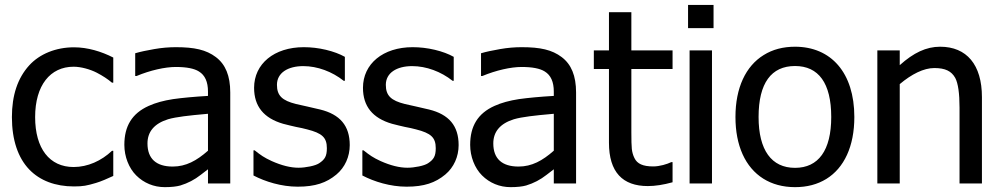

<svg xmlns="http://www.w3.org/2000/svg" viewBox="-20 -752 4107 787"><path d="M283.2 12.2C321.3 12.2 336.4 8.8 373 -2C392.1 -7.3 423.3 -21 444.3 -30.8V-133.8H439C395.5 -92.8 339.8 -67.4 281.7 -67.4C183.1 -67.4 124 -143.1 124 -272C124 -402.3 186 -478.5 281.7 -478.5C312.5 -478.5 349.6 -467.8 376.5 -454.1C400.9 -441.4 421.9 -427.7 439 -413.1H444.3V-516.1C395.5 -541 339.4 -558.1 283.2 -558.1C209.5 -558.1 142.6 -531.2 99.6 -483.9C52.2 -431.6 28.8 -361.3 28.8 -272C28.8 -177.7 54.2 -105 99.6 -57.6C144 -11.2 207.5 12.2 283.2 12.2Z M832.5 0H923.8V-373C923.8 -441.4 904.3 -488.3 864.7 -518.1C825.2 -547.9 777.3 -558.6 700.7 -558.6C672.9 -558.6 643.1 -556.2 612.3 -550.8C581.5 -545.4 555.2 -540 534.2 -533.7V-440.4H539.6C595.7 -463.9 656.7 -477.5 700.2 -477.5C744.6 -477.5 776.4 -471.2 795.4 -459C820.3 -443.8 832.5 -416.5 832.5 -376.5V-358.9C775.4 -355.5 728 -351.1 689.5 -345.7C650.9 -339.8 617.2 -330.6 589.4 -317.9C521 -287.1 489.7 -234.9 489.7 -158.2C489.7 -109.9 508.3 -63 538.1 -33.2C569.3 -2 610.4 15.1 655.3 15.1C682.1 15.1 703.6 12.7 719.2 8.3C750 -1 777.8 -15.6 802.7 -35.2C814 -43.9 823.7 -51.8 832.5 -58.1ZM832.5 -134.3C786.1 -93.3 742.2 -69.3 688 -69.3C620.1 -69.3 584.5 -101.6 584.5 -164.1C584.5 -212.4 612.8 -245.6 668.9 -263.2C702.1 -272.9 755.9 -278.8 822.8 -284.7L832.5 -285.6Z M1200.2 13.2C1272.5 13.2 1318.4 -2.9 1358.9 -36.6C1394 -65.9 1413.6 -109.9 1413.6 -157.2C1413.6 -236.8 1373.5 -283.2 1292 -303.2L1278.8 -306.2C1259.8 -311 1246.6 -314 1239.3 -315.4C1223.1 -318.8 1207.5 -322.3 1193.4 -325.7C1136.7 -339.8 1115.2 -359.9 1115.2 -404.3C1115.2 -453.6 1160.2 -481 1223.1 -481C1281.2 -481 1341.3 -458.5 1388.7 -420.9H1393.6V-519C1372.6 -530.8 1346.7 -540.5 1315.9 -547.9C1285.2 -555.2 1254.9 -558.6 1225.1 -558.6C1103.5 -558.6 1021.5 -490.2 1021.5 -392.1C1021.5 -316.4 1061 -267.6 1140.6 -244.6C1160.2 -239.3 1177.7 -235.4 1192.9 -231.9C1210.9 -228.5 1226.6 -225.1 1238.8 -221.7C1300.3 -206.1 1319.8 -188.5 1319.8 -144.5C1319.8 -111.8 1311.5 -98.1 1287.6 -82.5C1279.8 -77.6 1267.6 -73.2 1251 -69.8C1234.4 -66.4 1218.8 -64.5 1203.6 -64.5C1170.9 -64.5 1134.3 -73.7 1093.8 -91.8C1062 -106.4 1049.3 -115.7 1023.9 -135.7H1019V-32.7C1067.4 -7.3 1133.8 13.2 1200.2 13.2Z M1646.5 13.2C1718.8 13.2 1764.6 -2.9 1805.2 -36.6C1840.3 -65.9 1859.9 -109.9 1859.9 -157.2C1859.9 -236.8 1819.8 -283.2 1738.3 -303.2L1725.1 -306.2C1706.1 -311 1692.9 -314 1685.5 -315.4C1669.4 -318.8 1653.8 -322.3 1639.6 -325.7C1583 -339.8 1561.5 -359.9 1561.5 -404.3C1561.5 -453.6 1606.4 -481 1669.4 -481C1727.5 -481 1787.6 -458.5 1835 -420.9H1839.8V-519C1818.8 -530.8 1793 -540.5 1762.2 -547.9C1731.4 -555.2 1701.2 -558.6 1671.4 -558.6C1549.8 -558.6 1467.8 -490.2 1467.8 -392.1C1467.8 -316.4 1507.3 -267.6 1586.9 -244.6C1606.4 -239.3 1624 -235.4 1639.2 -231.9C1657.2 -228.5 1672.9 -225.1 1685.1 -221.7C1746.6 -206.1 1766.1 -188.5 1766.1 -144.5C1766.1 -111.8 1757.8 -98.1 1733.9 -82.5C1726.1 -77.6 1713.9 -73.2 1697.3 -69.8C1680.7 -66.4 1665 -64.5 1649.9 -64.5C1617.2 -64.5 1580.6 -73.7 1540 -91.8C1508.3 -106.4 1495.6 -115.7 1470.2 -135.7H1465.3V-32.7C1513.7 -7.3 1580.1 13.2 1646.5 13.2Z M2250 0H2341.3V-373C2341.3 -441.4 2321.8 -488.3 2282.2 -518.1C2242.7 -547.9 2194.8 -558.6 2118.2 -558.6C2090.3 -558.6 2060.5 -556.2 2029.8 -550.8C1999 -545.4 1972.7 -540 1951.7 -533.7V-440.4H1957C2013.2 -463.9 2074.2 -477.5 2117.7 -477.5C2162.1 -477.5 2193.8 -471.2 2212.9 -459C2237.8 -443.8 2250 -416.5 2250 -376.5V-358.9C2192.9 -355.5 2145.5 -351.1 2106.9 -345.7C2068.4 -339.8 2034.7 -330.6 2006.8 -317.9C1938.5 -287.1 1907.2 -234.9 1907.2 -158.2C1907.2 -109.9 1925.8 -63 1955.6 -33.2C1986.8 -2 2027.8 15.1 2072.8 15.1C2099.6 15.1 2121.1 12.7 2136.7 8.3C2167.5 -1 2195.3 -15.6 2220.2 -35.2C2231.4 -43.9 2241.2 -51.8 2250 -58.1ZM2250 -134.3C2203.6 -93.3 2159.7 -69.3 2105.5 -69.3C2037.6 -69.3 2002 -101.6 2002 -164.1C2002 -212.4 2030.3 -245.6 2086.4 -263.2C2119.6 -272.9 2173.3 -278.8 2240.2 -284.7L2250 -285.6Z M2635.3 10.7C2666 10.7 2699.7 5.4 2736.8 -4.9V-87.4H2731.4C2714.4 -79.1 2683.6 -69.8 2657.7 -69.8C2615.2 -69.8 2591.8 -80.6 2580.6 -104C2574.7 -115.7 2571.3 -128.4 2569.8 -141.6C2568.4 -154.8 2567.9 -177.2 2567.9 -210V-469.2H2736.8V-545.4H2567.9V-702.1H2476.1V-545.4H2414.1V-469.2H2476.1V-167C2476.1 -46.4 2532.2 10.7 2635.3 10.7Z M2904.8 -731.9H2800.3V-636.7H2904.8ZM2898.4 -545.4H2806.6V0H2898.4Z M3481.9 -272.5C3481.9 -454.1 3386.2 -560.5 3238.8 -560.5C3189.9 -560.5 3147 -549.3 3110.4 -526.4C3036.6 -481 2994.6 -392.1 2994.6 -272.5C2994.6 -213.9 3004.4 -163.1 3023.9 -119.6C3063 -33.2 3138.7 15.1 3238.8 15.1C3288.1 15.1 3330.6 3.9 3367.2 -18.6C3439.9 -63.5 3481.9 -151.9 3481.9 -272.5ZM3387.2 -272.5C3387.2 -135.3 3334.5 -64 3238.8 -64C3142.6 -64 3089.4 -136.2 3089.4 -272.5C3089.4 -411.6 3141.6 -481.4 3238.8 -481.4C3335 -481.4 3387.2 -411.6 3387.2 -272.5Z M4004.9 -354C4004.9 -486.8 3942.4 -560.5 3833.5 -560.5C3776.4 -560.5 3724.6 -535.6 3668 -484.9V-545.4H3576.2V0H3668V-407.2C3716.8 -448.2 3766.1 -473.1 3809.6 -473.1C3855 -473.1 3879.9 -460.4 3895.5 -432.6C3907.2 -410.6 3913.1 -369.6 3913.1 -310.5V0H4004.9Z"/></svg>

Font: SG Kara SemiBold
Style: Regular
Weight: 400
Designer: Damoon Khanjanzadeh
Version: Version 1.000